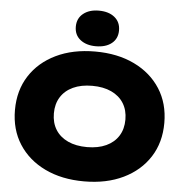

<svg xmlns="http://www.w3.org/2000/svg" viewBox="-65 -1076 1100 1155"><g transform="rotate(5 485.0 -498.5)"><path d="M485 17Q350 17 248.5 -32Q147 -81 90.5 -169Q34 -257 34 -375Q34 -493 90.5 -581Q147 -669 248.5 -718Q350 -767 485 -767Q620 -767 721.5 -718Q823 -669 879.5 -581Q936 -493 936 -375Q936 -257 879.5 -169Q823 -81 721.5 -32Q620 17 485 17ZM485 -190Q552 -190 600.5 -212.5Q649 -235 675 -276.5Q701 -318 701 -375Q701 -432 675 -473.5Q649 -515 600.5 -537.5Q552 -560 485 -560Q418 -560 369.5 -537.5Q321 -515 295 -473.5Q269 -432 269 -375Q269 -318 295 -276.5Q321 -235 369.5 -212.5Q418 -190 485 -190ZM485 -799Q427 -799 391 -827.5Q355 -856 355 -906Q355 -956 391 -985Q427 -1014 485 -1014Q545 -1014 580.5 -985Q616 -956 616 -906Q616 -856 580.5 -827.5Q545 -799 485 -799Z"/></g></svg>

Font: Unbounded ExtraBold
Style: Regular
Weight: 800
Designer: Luke Prowse, Jean-Baptiste Morizot, Fátima Lázaro, Florian Runge
Foundry: NaN
Version: Version 1.701;gftools[0.9.28.dev5+ged2979d]